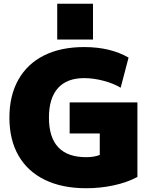

<svg xmlns="http://www.w3.org/2000/svg" viewBox="-20 -990 801 1020"><path d="M30 -365Q30 -482 77.5 -566.5Q125 -651 214 -695.5Q303 -740 427 -740Q566 -740 663 -684L621 -524Q583 -547 529.5 -561Q476 -575 427 -575Q335 -575 287.5 -521.5Q240 -468 240 -365Q240 -155 438 -155Q481 -155 510 -167V-281H350V-446H710V-50Q656 -21 585 -5.5Q514 10 438 10Q310 10 218.5 -34.5Q127 -79 78.5 -163Q30 -247 30 -365ZM284 -970H474V-780H284Z"/></svg>

Font: Enso Black
Style: Regular
Weight: 900
Designer: Coji Morishita
Foundry: UNDERFOREST DESIGN
Version: Version 1.000